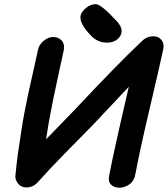

<svg xmlns="http://www.w3.org/2000/svg" viewBox="-20 -899 805 921"><path d="M75 -10Q94 4 120 -1Q146 -6 164 -28Q211 -81 290 -162L424 -298L598 -483Q524 -166 504 -58Q497 -28 513 -13Q529 2 553.5 1.5Q578 1 600.5 -14.5Q623 -30 629 -62Q650 -175 699 -383Q748 -591 763 -663Q769 -689 755 -707Q741 -725 715 -725Q683 -725 658 -699Q552 -600 338 -372L208 -238L201 -231Q206 -265 213 -305.5Q220 -346 227.5 -383.5Q235 -421 240 -445L266 -567L286 -659Q291 -688 276 -704.5Q261 -721 236.5 -721.5Q212 -722 189 -703Q167 -685 162 -659Q156 -633 142 -568Q127 -503 117 -456.5Q107 -410 99 -368.5Q91 -327 83.5 -279Q76 -231 66 -163Q59 -109 54 -58Q52 -41 61 -27Q66 -17 75 -10ZM546 -791Q466 -879 440 -879Q414 -879 393 -861Q378 -849 370 -834Q362 -819 369 -796Q376 -773 407 -738Q436 -704 469.5 -697Q503 -690 528.5 -701.5Q554 -713 561.5 -737.5Q569 -762 546 -791Z"/></svg>

Font: Balsamiq Sans
Style: Bold Italic
Weight: 700
Italic angle: -12°
Designer: Michael Angeles
Foundry: Balsamiq SRL
Version: Version 1.020; ttfautohint (v1.8.4.7-5d5b);gftools[0.9.26]